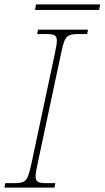

<svg xmlns="http://www.w3.org/2000/svg" viewBox="-33 -848 473 868"><path d="M-13 0 -9 -20H34Q59 -20 72.5 -26Q86 -32 93.5 -51Q101 -70 109 -108L215 -606Q219 -626 221.5 -639.5Q224 -653 224 -663Q224 -683 213.5 -688.5Q203 -694 178 -694H135L139 -714H365L361 -694H318Q293 -694 279.5 -688Q266 -682 258.5 -663.5Q251 -645 243 -606L137 -108Q128 -69 128 -51Q128 -32 138.5 -26Q149 -20 174 -20H217L213 0ZM125 -803 130 -828H420L415 -803Z"/></svg>

Font: Noto Serif Thin
Style: Italic
Weight: 100
Italic angle: -12°
Designer: Monotype Design Team
Foundry: Monotype Imaging Inc.
Version: Version 2.014; ttfautohint (v1.8.4.7-5d5b)